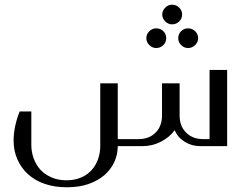

<svg xmlns="http://www.w3.org/2000/svg" viewBox="-20 -624 1066 820"><path d="M714.8 -604Q732.9 -604 745.6 -591.3Q757.8 -579.1 757.8 -562Q757.8 -544.9 745.6 -532.7Q732.9 -520 714.8 -520Q698.2 -520 685.5 -532.7Q672.9 -545.4 672.9 -562Q672.9 -578.6 685.5 -591.3Q698.2 -604 714.8 -604ZM605 -460.9Q605 -478 617.7 -490.7Q629.9 -502.9 647 -502.9Q665.5 -502.9 677.7 -490.7Q689.9 -478.5 689.9 -460.9Q689.9 -443.8 677.7 -431.6Q665 -418.9 647 -418.9Q630.4 -418.9 617.7 -431.6Q605 -444.3 605 -460.9ZM741.2 -460.9Q741.2 -478.5 753.4 -490.7Q765.6 -502.9 783.2 -502.9Q801.3 -502.9 813.5 -490.7Q826.2 -478 826.2 -460.9Q826.2 -444.3 813.5 -431.6Q800.8 -418.9 783.2 -418.9Q766.1 -418.9 753.4 -431.6Q741.2 -443.8 741.2 -460.9ZM747.1 -130.9Q747.1 -85.4 774.9 -57.6Q802.7 -29.8 848.1 -29.8H875V-325.2H950.2V0H834Q798.3 0 769.5 -18.1Q739.3 -36.6 726.1 -67.9Q704.6 -38.1 667.5 -19Q630.9 0 589.8 0H482.9Q482.9 35.6 468.3 67.9Q453.6 99.6 425.8 124Q397.9 147.9 357.4 162.1Q317.9 175.8 265.1 175.8Q212.9 175.8 170.4 161.1Q129.4 147 99.1 119.6Q70.8 93.8 54.2 56.6Q38.1 20 38.1 -22.9Q38.1 -52.2 44.4 -83.5Q51.3 -116.7 64 -147.9H113.8V-3.9Q113.8 23.9 123.5 51.8Q133.3 79.1 151.9 100.1Q169.9 120.1 199.2 133.3Q227.5 146 264.2 146Q298.8 146 327.1 133.8Q353.5 122.6 372.1 101.6Q389.6 81.5 398.9 55.2Q408.2 28.3 408.2 0V-268.1H482.9V-29.8H570.8Q616.7 -29.8 644.5 -57.6Q671.9 -85 671.9 -130.9V-268.1H747.1Z"/></svg>

Font: SimahzazaarabicW05-Light
Style: Regular
Weight: 300
Designer: Ahmed zaza
Foundry: Ahmed zaza
Version: Version 1.001